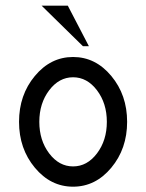

<svg xmlns="http://www.w3.org/2000/svg" viewBox="-20 -665 528 694"><path d="M244.1 9.8Q163.1 9.8 106 -58.8Q48.8 -127.4 48.8 -224.6Q48.8 -321.8 106 -390.4Q163.1 -459 244.1 -459Q325.2 -459 382.3 -390.4Q439.5 -321.8 439.5 -224.6Q439.5 -127.4 382.3 -58.8Q325.2 9.8 244.1 9.8ZM244.1 -63.5Q294.9 -63.5 330.6 -110.6Q366.2 -157.7 366.2 -224.6Q366.2 -291.5 330.6 -338.6Q294.9 -385.7 244.1 -385.7Q193.4 -385.7 157.7 -338.6Q122.1 -291.5 122.1 -224.6Q122.1 -157.7 157.7 -110.6Q193.4 -63.5 244.1 -63.5ZM301.3 -498H279.8L130.4 -644.5H225.1Z"/></svg>

Font: Catrinity
Style: Regular
Weight: 400
Designer: Alexander Lange
Foundry: High-Logic / Made with FontCreator
Version: Version 2.090;May 20, 2024;FontCreator 15.0.0.2974 64-bit